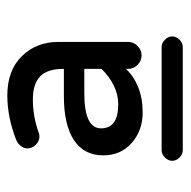

<svg xmlns="http://www.w3.org/2000/svg" viewBox="-18 -714 510 514"><g transform="rotate(-90 237.0 -457.0)"><path d="M78.1 -435.5Q78.1 -487.3 119.1 -514.2Q160.2 -541 236.3 -541H309.6V-542Q309.6 -585 289.6 -604.5Q269.5 -624 227.5 -624Q182.6 -624 138.7 -608.4L136.7 -607.4L128.9 -606.4Q116.2 -606.4 106.4 -616.2Q96.7 -626 96.7 -638.7Q96.7 -648.4 103.5 -656.7Q110.4 -665 120.1 -668.9Q180.7 -692.4 238.3 -692.4Q305.7 -692.4 343.8 -653.3Q381.8 -614.3 381.8 -555.7V-369.1Q381.8 -354.5 371.1 -343.8Q360.4 -333 345.7 -333Q331.1 -333 320.3 -343.8Q309.6 -354.5 309.6 -369.1V-375Q291 -354.5 261.2 -342.3Q231.4 -330.1 192.4 -330.1Q144.5 -330.1 111.3 -359.4Q78.1 -388.7 78.1 -435.5ZM309.6 -440.4V-486.3H244.1Q150.4 -486.3 150.4 -441.4Q150.4 -395.5 214.8 -395.5Q241.2 -395.5 265.6 -407.7Q290 -419.9 309.6 -440.4ZM63.5 -251Q63.5 -261.7 72.3 -270.5Q81.1 -279.3 91.8 -279.3H368.2Q378.9 -279.3 387.7 -270.5Q396.5 -261.7 396.5 -251Q396.5 -240.2 387.7 -231.4Q378.9 -222.7 368.2 -222.7H91.8Q81.1 -222.7 72.3 -231.4Q63.5 -240.2 63.5 -251Z"/></g></svg>

Font: jf-openhuninn-1.0
Style: Regular
Weight: 400
Designer: [Kosugi Maru]
      Designed by Motoya company      

      [Varela Round]
      Joe Prince(Latin component); Avraham Co
Foundry: justfont CO.,LTD.
Version: 1.0